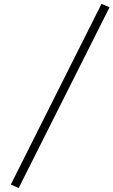

<svg xmlns="http://www.w3.org/2000/svg" viewBox="-20 -809 579 980"><path d="M35.2 132.8 498 -789.1 539.1 -772 75.2 150.9Z"/></svg>

Font: Dihjauti S
Style: Bold Italic
Weight: 700
Italic angle: -9°
Designer: T. Christopher White
Version: Version 3.0.0